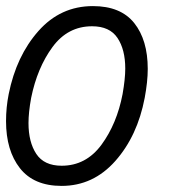

<svg xmlns="http://www.w3.org/2000/svg" viewBox="-56 -600 626 630"><path d="M428.8 -373.8Q428.8 -332.5 418.8 -278.8Q395 -153.8 322.5 -71.9Q250 10 146.2 10Q55 10 9.4 -48.1Q-36.2 -106.2 -36.2 -202.5Q-36.2 -247.5 -27.5 -291.2Q-2.5 -416.2 70 -498.1Q142.5 -580 248.8 -580Q340 -580 384.4 -524.4Q428.8 -468.8 428.8 -373.8ZM346.2 -291.2Q355 -341.2 355 -375Q355 -437.5 329.4 -475.6Q303.8 -513.8 246.2 -513.8Q166.2 -513.8 116.2 -445.6Q66.2 -377.5 46.2 -278.8Q37.5 -231.2 37.5 -196.2Q37.5 -133.8 63.1 -95Q88.8 -56.2 146.2 -56.2Q226.2 -56.2 276.9 -125Q327.5 -193.8 346.2 -291.2Z"/></svg>

Font: Cambay
Style: Italic
Weight: 400
Italic angle: -11°
Designer: Pooja Saxena
Foundry: Pooja Saxena
Version: Version 1.019;PS 001.019;hotconv 1.0.70;makeotf.lib2.5.58329